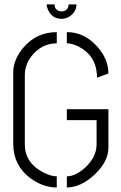

<svg xmlns="http://www.w3.org/2000/svg" viewBox="-20 -832 542 857"><path d="M188.5 -812.5H223.6Q223.6 -789.1 245.1 -782.2Q251 -781.2 254.9 -781.2Q278.3 -781.2 285.2 -802.7Q286.1 -808.6 286.1 -812.5H321.3Q321.3 -782.2 294.9 -761.7Q276.4 -748 254.9 -748Q212.9 -748 194.3 -788.1Q188.5 -801.8 188.5 -812.5ZM39.1 -187.5V-511.7Q40 -566.4 84 -619.1Q142.6 -688.5 233.4 -688.5V-638.7Q165 -637.7 121.1 -582Q90.8 -543 90.8 -496.1V-187.5Q90.8 -105.5 172.9 -62.5Q208 -44.9 233.4 -44.9V4.9Q172.9 4.9 116.2 -36.1Q40 -92.8 39.1 -187.5ZM278.3 4.9V-44.9Q317.4 -44.9 362.3 -85.9Q410.2 -131.8 411.1 -185.5V-295.9H278.3V-344.7H463.9V-171.9Q463.9 -112.3 403.3 -53.7Q341.8 3.9 278.3 4.9ZM278.3 -638.7V-688.5Q354.5 -689.5 413.1 -625Q463.9 -569.3 463.9 -503.9L413.1 -485.4Q413.1 -500 412.1 -503.9Q405.3 -585.9 331.1 -624Q301.8 -638.7 278.3 -638.7Z"/></svg>

Font: Post No Bills Colombo
Style: Regular
Weight: 400
Designer: Kosala Senevirathne, Siva Puranthara, Lasantha Premarathna, Tharique Azeez
Foundry: Mooniak
Version: Version 1.220 ; ttfautohint (v1.6)